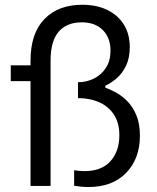

<svg xmlns="http://www.w3.org/2000/svg" viewBox="-20 -765 646 790"><path d="M343.9 4.5Q328.9 4.5 313.1 3Q297.3 1.5 285 -0.7V-64.6Q293 -63.1 304.2 -62Q315.3 -60.9 327.7 -60.9Q397.6 -60.9 434.3 -101.6Q471.1 -142.3 471.1 -208.4Q471.1 -259.7 448.6 -293.7Q426.1 -327.7 387.7 -344.5Q349.2 -361.3 300.9 -361.3V-426.7Q336.2 -426.7 366.9 -442Q397.5 -457.3 416.1 -486.3Q434.7 -515.2 434.7 -556.3Q434.7 -609.3 403.2 -641.2Q371.6 -673.1 316.5 -673.1Q254.7 -673.1 221.4 -634.5Q188.1 -595.8 188.1 -515.7V-218.8Q188.1 -157.6 188.1 -106.4Q188.1 -55.3 188.1 0H105.6Q105.6 -55.3 105.6 -106.4Q105.6 -157.6 105.6 -218.8V-268.8Q105.6 -330.4 105.6 -392Q105.6 -453.5 105.6 -515.5Q105.6 -627.1 162.5 -686.3Q219.5 -745.4 318.7 -745.4Q377.4 -745.4 421.3 -724.2Q465.2 -703 489.5 -664Q513.9 -624.9 513.9 -571.2Q513.9 -526.2 498.6 -494.7Q483.4 -463.1 460.1 -443Q436.9 -422.9 413.4 -412.5V-404Q436.1 -396.4 461 -382.1Q486 -367.8 507.5 -344.7Q529 -321.6 542.3 -287.6Q555.7 -253.7 555.7 -206.5Q555.7 -112.5 499.3 -54Q442.9 4.5 343.9 4.5ZM24.3 -431.2V-496.2H129.4V-431.2Z"/></svg>

Font: Commissioner Thin
Style: Regular
Weight: 100
Designer: Kostas Bartsokas
Foundry: Kostas Bartsokas
Version: Version 1.001;gftools[0.9.23]